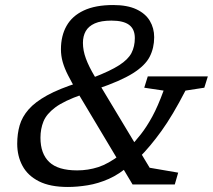

<svg xmlns="http://www.w3.org/2000/svg" viewBox="-20 -734 847 764"><path d="M533 -106 496 -77Q455.5 -41 413 -22.2Q370.5 -3.5 329 3.2Q287.5 10 250 10Q179.5 10 135 -12.5Q90.5 -35 69.5 -74Q48.5 -113 48.5 -162Q48.5 -201.5 58.2 -235.2Q68 -269 93.8 -298.5Q119.5 -328 167.5 -354.5Q215.5 -381 293 -405.5L351 -425.5Q418.5 -451.5 454.2 -474.5Q490 -497.5 503.2 -523.2Q516.5 -549 516.5 -582.5Q516.5 -618 493.8 -635Q471 -652 423.5 -652Q382 -652 357 -640.8Q332 -629.5 321 -609.8Q310 -590 310 -563.5Q310 -533 321.8 -501Q333.5 -469 357.5 -429L575.5 -66.5L689 -47L675.5 0H507.5L284.5 -373Q264.5 -407.5 250.5 -435Q236.5 -462.5 229.5 -487.2Q222.5 -512 222.5 -537.5Q222.5 -591.5 244.8 -631Q267 -670.5 313.2 -692.2Q359.5 -714 430.5 -714Q486.5 -714 522.8 -697Q559 -680 576.2 -651Q593.5 -622 593.5 -586Q593.5 -543 575.5 -508Q557.5 -473 508.5 -442.2Q459.5 -411.5 366.5 -380L306 -357.5Q235.5 -333 200.2 -306.8Q165 -280.5 153 -250.8Q141 -221 141 -186Q141 -122.5 176 -89.2Q211 -56 287 -56Q330.5 -56 370.8 -69Q411 -82 458.5 -118L493.5 -145.5Q517.5 -170.5 540.5 -199.8Q563.5 -229 586 -270.2Q608.5 -311.5 631 -373.5L554 -385L568 -430H807L793 -385L718 -373.5Q667 -274.5 622.2 -212.5Q577.5 -150.5 533 -106Z"/></svg>

Font: Newsreader 7pt
Style: Italic
Weight: 400
Italic angle: -17°
Designer: Hugues Gentile
Foundry: Production Type
Version: Version 1.003